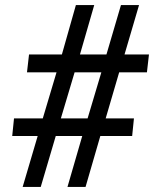

<svg xmlns="http://www.w3.org/2000/svg" viewBox="-20 -734 605 754"><path d="M69 0 128 -200H28L35 -269H148L202 -450H86L94 -520H223L278 -714H350L294 -520H398L455 -714H526L469 -520H565L557 -450H448L395 -269H506L499 -200H374L316 0H245L303 -200H199L140 0ZM219 -269H324L378 -450H273Z"/></svg>

Font: Noto Serif
Style: Italic
Weight: 400
Italic angle: -12°
Designer: Monotype Design Team
Foundry: Monotype Imaging Inc.
Version: Version 2.013